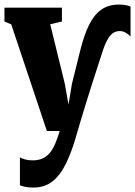

<svg xmlns="http://www.w3.org/2000/svg" viewBox="-24 -588 606 862"><path d="M126 254Q106.5 254 91 251.2Q75.5 248.5 65.5 243.5V118.5Q72.5 123.5 88.8 127.8Q105 132 122.5 132Q147 132 165.2 124.2Q183.5 116.5 197.8 100.2Q212 84 223 59.2Q234 34.5 244 0H186.5L26.5 -478.5L-4 -491.5V-553.5H254V-491.5L201.5 -479L267 -211.5L283.5 -118.5L299 -212L336.5 -362.5Q353.5 -431 376 -476.5Q398.5 -522 431 -544.8Q463.5 -567.5 509.5 -567.5Q523 -567.5 536.8 -565.5Q550.5 -563.5 562 -559V-424Q553.5 -433 541 -440.8Q528.5 -448.5 514 -448.5Q496.5 -448.5 483.2 -439.5Q470 -430.5 458 -409Q446 -387.5 434 -349.5Q423 -315 411 -278.5Q399 -242 387 -204Q375 -166 363.5 -129Q352 -92 341.2 -56Q330.5 -20 321 12.5Q299.5 90 273.5 143.8Q247.5 197.5 212.2 225.8Q177 254 126 254Z"/></svg>

Font: Merriweather 24pt SemiCondensed Black
Style: Regular
Weight: 900
Width: 4
Designer: Eben Sorkin
Foundry: Eben Sorkin
Version: Version 2.100